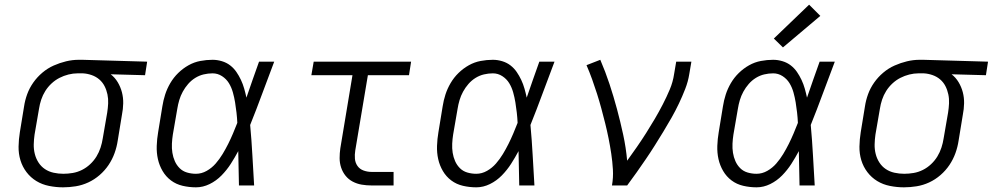

<svg xmlns="http://www.w3.org/2000/svg" viewBox="-20 -794 4250 822"><path d="M250 8Q220 8 190 2Q160 -4 135.5 -19Q111 -34 93.5 -57Q76 -80 67.5 -108Q59 -136 59.5 -166.5Q60 -197 65 -228L83 -338Q87 -365 96.5 -391Q106 -417 122.5 -440.5Q139 -464 161.5 -483Q184 -502 210 -513.5Q236 -525 263 -531.5Q290 -538 317 -538Q321 -538 325 -538Q329 -538 333 -538L610 -530L601 -472L454 -476Q472 -462 484 -442Q496 -422 502 -399Q508 -376 507.5 -351.5Q507 -327 502 -302L484 -192Q480 -165 470.5 -138.5Q461 -112 445 -88Q429 -64 406.5 -44.5Q384 -25 358 -13Q332 -1 304.5 3.5Q277 8 250 8ZM251 -50Q271 -50 291.5 -53.5Q312 -57 331 -66.5Q350 -76 366 -91Q382 -106 393 -124Q404 -142 410.5 -162Q417 -182 420 -202L439 -312Q442 -331 443 -351Q444 -371 440 -390Q436 -409 427.5 -425.5Q419 -442 405 -454Q391 -466 372.5 -472.5Q354 -479 335 -480H323Q320 -480 317.5 -480Q315 -480 312 -480Q293 -480 273 -475Q253 -470 234.5 -460.5Q216 -451 200.5 -436.5Q185 -422 174 -404.5Q163 -387 156.5 -367.5Q150 -348 147 -328L128 -218Q125 -197 124.5 -176Q124 -155 129 -135Q134 -115 145 -98Q156 -81 172.5 -70Q189 -59 209.5 -54.5Q230 -50 251 -50Z M819 8Q790 8 762 1.5Q734 -5 712 -21.5Q690 -38 676 -62Q662 -86 656 -113Q650 -140 651 -169.5Q652 -199 657 -228L675 -338Q679 -364 687 -389Q695 -414 709 -438Q723 -462 743 -481.5Q763 -501 787 -514.5Q811 -528 837.5 -533Q864 -538 890 -538Q910 -538 930 -532Q950 -526 965.5 -514Q981 -502 992 -486Q1003 -470 1011.5 -452Q1020 -434 1025.5 -414.5Q1031 -395 1035 -376Q1048 -414 1061.5 -452.5Q1075 -491 1089 -530H1154Q1128 -462 1103 -394Q1078 -326 1051 -259Q1057 -194 1060.5 -129.5Q1064 -65 1068 0H1003Q1002 -37 1001.5 -73.5Q1001 -110 1000 -147Q985 -119 968 -92.5Q951 -66 928.5 -43Q906 -20 877.5 -6Q849 8 819 8ZM819 -50Q843 -50 865 -62.5Q887 -75 903.5 -94Q920 -113 933 -134.5Q946 -156 957 -178Q968 -200 977.5 -222.5Q987 -245 996 -268Q995 -290 992.5 -312Q990 -334 986.5 -355.5Q983 -377 977 -398.5Q971 -420 960 -438Q949 -456 930.5 -468Q912 -480 890 -480Q871 -480 852 -475.5Q833 -471 816 -460.5Q799 -450 785.5 -434.5Q772 -419 762.5 -401.5Q753 -384 747.5 -365.5Q742 -347 739 -328L720 -218Q717 -199 716 -179Q715 -159 718 -140Q721 -121 728.5 -104Q736 -87 749 -74Q762 -61 780.5 -55.5Q799 -50 819 -50Z M1571 0Q1549 0 1528.5 -3.5Q1508 -7 1490 -16.5Q1472 -26 1459.5 -41.5Q1447 -57 1440.5 -76.5Q1434 -96 1434 -117Q1434 -138 1437 -159L1489 -472H1313L1323 -530H1740L1731 -472H1555L1501 -150Q1498 -132 1499.5 -114.5Q1501 -97 1510.5 -83.5Q1520 -70 1536.5 -64Q1553 -58 1571 -58H1665V0Z M2019 8Q1990 8 1962 1.5Q1934 -5 1912 -21.5Q1890 -38 1876 -62Q1862 -86 1856 -113Q1850 -140 1851 -169.5Q1852 -199 1857 -228L1875 -338Q1879 -364 1887 -389Q1895 -414 1909 -438Q1923 -462 1943 -481.5Q1963 -501 1987 -514.5Q2011 -528 2037.5 -533Q2064 -538 2090 -538Q2110 -538 2130 -532Q2150 -526 2165.5 -514Q2181 -502 2192 -486Q2203 -470 2211.5 -452Q2220 -434 2225.5 -414.5Q2231 -395 2235 -376Q2248 -414 2261.5 -452.5Q2275 -491 2289 -530H2354Q2328 -462 2303 -394Q2278 -326 2251 -259Q2257 -194 2260.5 -129.5Q2264 -65 2268 0H2203Q2202 -37 2201.5 -73.5Q2201 -110 2200 -147Q2185 -119 2168 -92.5Q2151 -66 2128.5 -43Q2106 -20 2077.5 -6Q2049 8 2019 8ZM2019 -50Q2043 -50 2065 -62.5Q2087 -75 2103.5 -94Q2120 -113 2133 -134.5Q2146 -156 2157 -178Q2168 -200 2177.5 -222.5Q2187 -245 2196 -268Q2195 -290 2192.5 -312Q2190 -334 2186.5 -355.5Q2183 -377 2177 -398.5Q2171 -420 2160 -438Q2149 -456 2130.5 -468Q2112 -480 2090 -480Q2071 -480 2052 -475.5Q2033 -471 2016 -460.5Q1999 -450 1985.5 -434.5Q1972 -419 1962.5 -401.5Q1953 -384 1947.5 -365.5Q1942 -347 1939 -328L1920 -218Q1917 -199 1916 -179Q1915 -159 1918 -140Q1921 -121 1928.5 -104Q1936 -87 1949 -74Q1962 -61 1980.5 -55.5Q1999 -50 2019 -50Z M2600 0Q2606 -34 2604 -68Q2602 -102 2597 -135.5Q2592 -169 2585.5 -201.5Q2579 -234 2571 -266Q2563 -298 2554.5 -329.5Q2546 -361 2536 -392.5Q2526 -424 2515 -454.5Q2504 -485 2491 -515L2550 -538Q2572 -487 2589.5 -434Q2607 -381 2621.5 -327Q2636 -273 2648 -217.5Q2660 -162 2665 -106Q2686 -135 2706.5 -164.5Q2727 -194 2746 -224Q2765 -254 2783 -284.5Q2801 -315 2817.5 -347Q2834 -379 2847.5 -411Q2861 -443 2866 -477L2875 -530H2940L2931 -477Q2926 -445 2913.5 -413Q2901 -381 2886.5 -350.5Q2872 -320 2855 -290Q2838 -260 2820 -230.5Q2802 -201 2783.5 -171.5Q2765 -142 2745.5 -113.5Q2726 -85 2706 -56.5Q2686 -28 2665 0Z M3219 8Q3190 8 3162 1.5Q3134 -5 3112 -21.5Q3090 -38 3076 -62Q3062 -86 3056 -113Q3050 -140 3051 -169.5Q3052 -199 3057 -228L3075 -338Q3079 -364 3087 -389Q3095 -414 3109 -438Q3123 -462 3143 -481.5Q3163 -501 3187 -514.5Q3211 -528 3237.5 -533Q3264 -538 3290 -538Q3310 -538 3330 -532Q3350 -526 3365.5 -514Q3381 -502 3392 -486Q3403 -470 3411.5 -452Q3420 -434 3425.5 -414.5Q3431 -395 3435 -376Q3448 -414 3461.5 -452.5Q3475 -491 3489 -530H3554Q3528 -462 3503 -394Q3478 -326 3451 -259Q3457 -194 3460.5 -129.5Q3464 -65 3468 0H3403Q3402 -37 3401.5 -73.5Q3401 -110 3400 -147Q3385 -119 3368 -92.5Q3351 -66 3328.5 -43Q3306 -20 3277.5 -6Q3249 8 3219 8ZM3219 -50Q3243 -50 3265 -62.5Q3287 -75 3303.5 -94Q3320 -113 3333 -134.5Q3346 -156 3357 -178Q3368 -200 3377.5 -222.5Q3387 -245 3396 -268Q3395 -290 3392.5 -312Q3390 -334 3386.5 -355.5Q3383 -377 3377 -398.5Q3371 -420 3360 -438Q3349 -456 3330.5 -468Q3312 -480 3290 -480Q3271 -480 3252 -475.5Q3233 -471 3216 -460.5Q3199 -450 3185.5 -434.5Q3172 -419 3162.5 -401.5Q3153 -384 3147.5 -365.5Q3142 -347 3139 -328L3120 -218Q3117 -199 3116 -179Q3115 -159 3118 -140Q3121 -121 3128.5 -104Q3136 -87 3149 -74Q3162 -61 3180.5 -55.5Q3199 -50 3219 -50ZM3332 -591 3293 -629 3444 -774 3492 -726Z M3850 8Q3820 8 3790 2Q3760 -4 3735.5 -19Q3711 -34 3693.5 -57Q3676 -80 3667.5 -108Q3659 -136 3659.5 -166.5Q3660 -197 3665 -228L3683 -338Q3687 -365 3696.5 -391Q3706 -417 3722.5 -440.5Q3739 -464 3761.5 -483Q3784 -502 3810 -513.5Q3836 -525 3863 -531.5Q3890 -538 3917 -538Q3921 -538 3925 -538Q3929 -538 3933 -538L4210 -530L4201 -472L4054 -476Q4072 -462 4084 -442Q4096 -422 4102 -399Q4108 -376 4107.5 -351.5Q4107 -327 4102 -302L4084 -192Q4080 -165 4070.5 -138.5Q4061 -112 4045 -88Q4029 -64 4006.5 -44.5Q3984 -25 3958 -13Q3932 -1 3904.5 3.5Q3877 8 3850 8ZM3851 -50Q3871 -50 3891.5 -53.5Q3912 -57 3931 -66.5Q3950 -76 3966 -91Q3982 -106 3993 -124Q4004 -142 4010.5 -162Q4017 -182 4020 -202L4039 -312Q4042 -331 4043 -351Q4044 -371 4040 -390Q4036 -409 4027.5 -425.5Q4019 -442 4005 -454Q3991 -466 3972.5 -472.5Q3954 -479 3935 -480H3923Q3920 -480 3917.5 -480Q3915 -480 3912 -480Q3893 -480 3873 -475Q3853 -470 3834.5 -460.5Q3816 -451 3800.5 -436.5Q3785 -422 3774 -404.5Q3763 -387 3756.5 -367.5Q3750 -348 3747 -328L3728 -218Q3725 -197 3724.5 -176Q3724 -155 3729 -135Q3734 -115 3745 -98Q3756 -81 3772.5 -70Q3789 -59 3809.5 -54.5Q3830 -50 3851 -50Z"/></svg>

Font: Iosevka Curly LtExObl
Style: Regular
Weight: 300
Width: 7
Italic angle: -9°
Monospace: yes
Designer: Belleve Invis
Foundry: Belleve Invis
Version: Version 11.1.0; ttfautohint (v1.8.3)